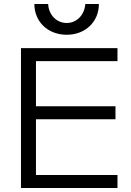

<svg xmlns="http://www.w3.org/2000/svg" viewBox="-20 -941 658 961"><path d="M85 0H568V-65H160V-344H558V-409H160V-635H568V-700H85ZM221 -921H152C152 -832 220 -767 314 -767C407 -767 475 -832 475 -921H407C403 -866 364 -826 314 -826C263 -826 224 -866 221 -921Z"/></svg>

Font: Absans
Style: Regular
Weight: 400
Designer: Valerio Monopoli
Version: Version 1.200;Glyphs 3.2 (3217)